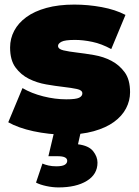

<svg xmlns="http://www.w3.org/2000/svg" viewBox="-20 -577 605 837"><path d="M264 10Q229 10 193.5 6Q158 2 125.5 -5Q93 -12 65 -22Q37 -32 16 -44L78 -193Q117 -170 168.5 -157Q220 -144 269 -144Q311 -144 325 -151Q339 -158 339 -170Q339 -184 315.5 -189Q292 -194 257 -198Q222 -202 181.5 -209Q141 -216 106 -233.5Q71 -251 47.5 -283Q24 -315 24 -370Q24 -409 42 -443Q60 -477 95 -502.5Q130 -528 182.5 -542.5Q235 -557 304 -557Q364 -557 423.5 -546Q483 -535 527 -512L465 -363Q423 -386 382.5 -394.5Q342 -403 307 -403Q263 -403 248 -395Q233 -387 233 -377Q233 -363 256.5 -357.5Q280 -352 314.5 -348Q349 -344 390 -337Q431 -330 465.5 -312Q500 -294 523.5 -262Q547 -230 547 -175Q547 -138 529.5 -104.5Q512 -71 477 -45.5Q442 -20 388.5 -5Q335 10 264 10ZM235 240Q209 240 181.5 234Q154 228 137 219L165 136Q176 141 191.5 144.5Q207 148 225 148Q251 148 262 141.5Q273 135 273 124Q273 104 232 104H191L218 -10H334L320 52Q367 58 386 82Q405 106 405 132Q405 183 358.5 211.5Q312 240 235 240Z"/></svg>

Font: Montserrat-Alt1 Black
Style: Regular
Weight: 900
Designer: Differentunic
Foundry: Differentunic
Version: Version 7.222